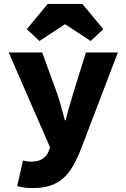

<svg xmlns="http://www.w3.org/2000/svg" viewBox="-20 -766 640 974"><path d="M147 188Q124 188 104 185.5Q84 183 67 178L97 48Q116 54 133 54Q173 54 194.5 40.5Q216 27 226 4L234 -18L24 -500H194L264 -308Q277 -272 287.5 -234.5Q298 -197 309 -156H313Q322 -194 333.5 -232Q345 -270 356 -308L416 -500H578L390 -8Q370 43 348 80Q326 117 297.5 141Q269 165 232.5 176.5Q196 188 147 188ZM180 -558 116 -618 222 -746H398L504 -618L440 -558L312 -642H308Z"/></svg>

Font: Source Code Pro Black
Style: Regular
Weight: 900
Monospace: yes
Designer: Paul D. Hunt, Teo Tuominen
Foundry: Adobe Systems Incorporated
Version: Version 2.030;PS 1.000;hotconv 16.6.51;makeotf.lib2.5.65220